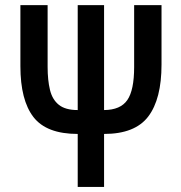

<svg xmlns="http://www.w3.org/2000/svg" viewBox="-20 -734 712 754"><path d="M614.3 -713.9V-480.5Q614.3 -345.2 562.3 -276.6Q510.3 -208 388.7 -208V0H285.2V-208Q162.6 -208 111.3 -274.4Q60.1 -340.8 60.1 -474.1V-713.9H167V-471.7Q167 -418.9 176.3 -380.9Q185.5 -342.8 211.2 -322.3Q236.8 -301.8 285.2 -301.8V-713.9H388.7V-301.8Q453.1 -302.2 480 -341.1Q506.8 -379.9 506.8 -470.7V-713.9Z"/></svg>

Font: Open Sans Condensed SemiBold
Style: Regular
Weight: 600
Width: 3
Designer: Monotype Design Team
Foundry: Monotype Imaging Inc.
Version: Version 3.000; ttfautohint (v1.8.4)